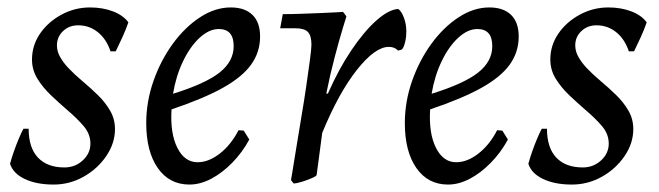

<svg xmlns="http://www.w3.org/2000/svg" viewBox="-20 -484 1772 516"><path d="M57 -138Q57 -87 82 -60.5Q107 -34 153 -34Q182 -34 202.5 -53Q223 -72 223 -98Q223 -124 204.5 -145.5Q186 -167 160 -189Q138 -208 116.5 -228.5Q95 -249 80.5 -272.5Q66 -296 66 -324Q66 -362 87.5 -393.5Q109 -425 145 -444.5Q181 -464 222 -464Q256 -464 283.5 -453.5Q311 -443 325 -424Q319 -406 308.5 -383Q298 -360 291 -346H277Q266 -379 243 -397.5Q220 -416 190 -416Q166 -416 149.5 -400.5Q133 -385 133 -362Q133 -346 141.5 -331Q150 -316 163 -302Q180 -284 201.5 -266Q223 -248 243 -228.5Q263 -209 276 -186.5Q289 -164 289 -137Q289 -99 265.5 -64.5Q242 -30 204.5 -9Q167 12 124 12Q78 12 46.5 -3Q15 -18 7 -44Q11 -59 17.5 -77.5Q24 -96 31 -112.5Q38 -129 43 -138Z M679 -386Q679 -344 655 -310.5Q631 -277 579 -248Q527 -219 441 -190Q437 -126 456.5 -87Q476 -48 511 -48Q541 -48 571 -71.5Q601 -95 621 -134L635 -133L650 -109Q631 -74 604 -46.5Q577 -19 547.5 -3.5Q518 12 489 12Q435 12 404 -32.5Q373 -77 373 -153Q373 -211 392.5 -266.5Q412 -322 444.5 -366.5Q477 -411 517.5 -437.5Q558 -464 600 -464Q638 -464 658.5 -444Q679 -424 679 -386ZM568 -406Q542 -406 516.5 -382.5Q491 -359 472 -319.5Q453 -280 445 -232Q532 -259 570 -289Q608 -319 608 -360Q608 -406 568 -406Z M762 0Q762 0 766 -23.5Q770 -47 776 -85Q782 -123 789.5 -167Q797 -211 803 -252Q809 -293 813 -323.5Q817 -354 817 -364Q817 -388 807.5 -398Q798 -408 774 -408H733L740 -446Q763 -446 790.5 -447Q818 -448 843.5 -449Q869 -450 885.5 -451Q902 -452 902 -452L911 -440Q911 -440 901.5 -409Q892 -378 879.5 -330.5Q867 -283 857 -233L861 -232Q890 -298 924 -348.5Q958 -399 991 -428.5Q1024 -458 1050 -460Q1059 -454 1065.5 -436.5Q1072 -419 1072 -400Q1072 -386 1070 -376.5Q1068 -367 1066 -361.5Q1064 -356 1062 -353.5Q1060 -351 1060 -351L1050 -348Q1045 -353 1039 -355.5Q1033 -358 1025 -358Q988 -358 939 -296Q890 -234 846 -127L831 -14Q831 -11 818.5 -5.5Q806 0 791.5 4.5Q777 9 769 9Z M1374 -386Q1374 -344 1350 -310.5Q1326 -277 1274 -248Q1222 -219 1136 -190Q1132 -126 1151.5 -87Q1171 -48 1206 -48Q1236 -48 1266 -71.5Q1296 -95 1316 -134L1330 -133L1345 -109Q1326 -74 1299 -46.5Q1272 -19 1242.5 -3.5Q1213 12 1184 12Q1130 12 1099 -32.5Q1068 -77 1068 -153Q1068 -211 1087.5 -266.5Q1107 -322 1139.5 -366.5Q1172 -411 1212.5 -437.5Q1253 -464 1295 -464Q1333 -464 1353.5 -444Q1374 -424 1374 -386ZM1263 -406Q1237 -406 1211.5 -382.5Q1186 -359 1167 -319.5Q1148 -280 1140 -232Q1227 -259 1265 -289Q1303 -319 1303 -360Q1303 -406 1263 -406Z M1450 -138Q1450 -87 1475 -60.5Q1500 -34 1546 -34Q1575 -34 1595.5 -53Q1616 -72 1616 -98Q1616 -124 1597.5 -145.5Q1579 -167 1553 -189Q1531 -208 1509.5 -228.5Q1488 -249 1473.5 -272.5Q1459 -296 1459 -324Q1459 -362 1480.5 -393.5Q1502 -425 1538 -444.5Q1574 -464 1615 -464Q1649 -464 1676.5 -453.5Q1704 -443 1718 -424Q1712 -406 1701.5 -383Q1691 -360 1684 -346H1670Q1659 -379 1636 -397.5Q1613 -416 1583 -416Q1559 -416 1542.5 -400.5Q1526 -385 1526 -362Q1526 -346 1534.5 -331Q1543 -316 1556 -302Q1573 -284 1594.5 -266Q1616 -248 1636 -228.5Q1656 -209 1669 -186.5Q1682 -164 1682 -137Q1682 -99 1658.5 -64.5Q1635 -30 1597.5 -9Q1560 12 1517 12Q1471 12 1439.5 -3Q1408 -18 1400 -44Q1404 -59 1410.5 -77.5Q1417 -96 1424 -112.5Q1431 -129 1436 -138Z"/></svg>

Font: Alegreya
Style: Italic
Weight: 400
Italic angle: -7°
Designer: Juan Pablo del Peral
Foundry: Huerta Tipografica
Version: Version 2.009